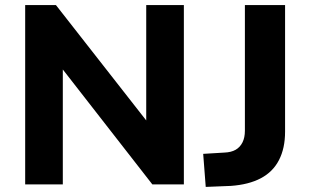

<svg xmlns="http://www.w3.org/2000/svg" viewBox="-20 -725 1220 755"><path d="M79 0V-705H200L571 -231H555V-705H703V0H579L212 -471H227V0ZM789 10 779 -120 862 -125Q889 -126 906.5 -136Q924 -146 933.5 -165Q943 -184 943 -211V-705H1101V-207Q1101 -142 1077 -95.5Q1053 -49 1005.5 -24Q958 1 888 6Z"/></svg>

Font: Nunito Sans 10pt ExtraBold
Style: Regular
Weight: 800
Designer: Vernon Adams
Foundry: Vernon Adams
Version: Version 3.101;gftools[0.9.27]